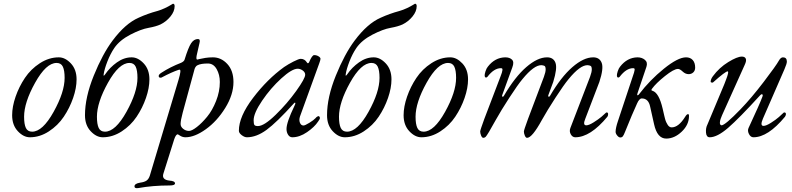

<svg xmlns="http://www.w3.org/2000/svg" viewBox="-20 -721 4240 1028"><path d="M390 -296Q390 -250 371.5 -196.5Q353 -143 321.5 -96Q290 -49 241.5 -17.5Q193 14 140 14Q106 14 75.5 -18.5Q45 -51 45 -104Q45 -150 63.5 -203.5Q82 -257 113.5 -304Q145 -351 193.5 -382.5Q242 -414 295 -414Q329 -414 359.5 -381.5Q390 -349 390 -296ZM326 -304Q326 -344 316.5 -364Q307 -384 283 -384Q227 -384 168 -278Q109 -172 109 -96Q109 -56 118.5 -36Q128 -16 152 -16Q208 -16 267 -122Q326 -228 326 -304Z M583 -504Q651 -595 722 -626Q770 -648 822 -662Q843 -668 863 -677.5Q883 -687 894 -694Q905 -701 906 -701Q915 -701 915 -688Q915 -660 892.5 -632.5Q870 -605 839 -590Q815 -579 776 -572Q735 -565 678 -535.5Q621 -506 592 -464Q571 -433 555 -392Q539 -351 535 -323Q534 -315 536 -316Q538 -316 543 -323Q568 -360 606 -387Q644 -414 685 -414Q719 -414 749.5 -381.5Q780 -349 780 -296Q780 -250 761.5 -196.5Q743 -143 711.5 -96Q680 -49 631.5 -17.5Q583 14 530 14Q496 14 465.5 -18.5Q435 -51 435 -104Q435 -200 482 -316Q529 -432 583 -504ZM716 -304Q716 -344 706.5 -364Q697 -384 673 -384Q617 -384 558 -278Q499 -172 499 -96Q499 -56 508.5 -36Q518 -16 542 -16Q598 -16 657 -122Q716 -228 716 -304Z M1157 -282Q1157 -321 1140 -351Q1123 -381 1093 -381Q1056 -381 1038 -372Q1024 -366 1019 -341L958 -117Q947 -76 947 -57Q947 -42 961 -31Q975 -20 992 -20Q1007 -20 1034 -41Q1061 -62 1089 -96Q1117 -130 1137 -180.5Q1157 -231 1157 -282ZM720 286Q700 289 700 277Q700 262 730 257Q753 254 764.5 246Q776 238 782 220L936 -294Q952 -348 942 -348Q940 -348 936 -347Q900 -335 847 -307Q843 -304 837 -305Q831 -306 830 -311Q827 -321 845 -332Q891 -362 950 -385Q965 -392 968 -401Q988 -466 1003 -489Q1018 -512 1040 -512Q1054 -512 1048 -490L1033 -424Q1029 -402 1036 -402Q1037 -402 1048.5 -405Q1060 -408 1079.5 -411Q1099 -414 1120 -414Q1164 -414 1197 -378.5Q1230 -343 1230 -282Q1230 -214 1186 -143Q1142 -72 1082 -29Q1022 14 973 14Q958 14 945 6L932 -2Q922 -2 913 24L855 208Q844 241 887 246Q917 248 917 261Q917 272 888 272Q798 272 720 286Z M1545 14Q1531 14 1522.5 0.5Q1514 -13 1514 -30Q1514 -66 1556 -153Q1566 -173 1558 -171Q1556 -171 1554 -168Q1461 -65 1407 -25.5Q1353 14 1302 14Q1289 14 1274 2.5Q1259 -9 1259 -21Q1259 -97 1335 -197Q1411 -297 1501 -362Q1523 -377 1551.5 -391.5Q1580 -406 1590 -406Q1611 -406 1623 -387Q1629 -377 1635 -388Q1651 -426 1662 -426Q1675 -426 1685.5 -419.5Q1696 -413 1696 -406Q1696 -400 1689 -381L1586 -97Q1580 -78 1586 -63.5Q1592 -49 1605 -49Q1613 -49 1636.5 -63.5Q1660 -78 1669 -88Q1674 -95 1682 -98.5Q1690 -102 1693 -90Q1693 -83 1683 -70Q1664 -41 1624 -13.5Q1584 14 1545 14ZM1574 -353Q1543 -353 1486 -301Q1429 -249 1383.5 -182Q1338 -115 1338 -77Q1338 -57 1342.5 -51.5Q1347 -46 1361 -46Q1394 -46 1456 -106.5Q1518 -167 1566 -234Q1614 -301 1614 -321Q1614 -334 1601 -343.5Q1588 -353 1574 -353Z M1879 -504Q1947 -595 2018 -626Q2066 -648 2118 -662Q2139 -668 2159 -677.5Q2179 -687 2190 -694Q2201 -701 2202 -701Q2211 -701 2211 -688Q2211 -660 2188.5 -632.5Q2166 -605 2135 -590Q2111 -579 2072 -572Q2031 -565 1974 -535.5Q1917 -506 1888 -464Q1867 -433 1851 -392Q1835 -351 1831 -323Q1830 -315 1832 -316Q1834 -316 1839 -323Q1864 -360 1902 -387Q1940 -414 1981 -414Q2015 -414 2045.5 -381.5Q2076 -349 2076 -296Q2076 -250 2057.5 -196.5Q2039 -143 2007.5 -96Q1976 -49 1927.5 -17.5Q1879 14 1826 14Q1792 14 1761.5 -18.5Q1731 -51 1731 -104Q1731 -200 1778 -316Q1825 -432 1879 -504ZM2012 -304Q2012 -344 2002.5 -364Q1993 -384 1969 -384Q1913 -384 1854 -278Q1795 -172 1795 -96Q1795 -56 1804.5 -36Q1814 -16 1838 -16Q1894 -16 1953 -122Q2012 -228 2012 -304Z M2486 -296Q2486 -250 2467.5 -196.5Q2449 -143 2417.5 -96Q2386 -49 2337.5 -17.5Q2289 14 2236 14Q2202 14 2171.5 -18.5Q2141 -51 2141 -104Q2141 -150 2159.5 -203.5Q2178 -257 2209.5 -304Q2241 -351 2289.5 -382.5Q2338 -414 2391 -414Q2425 -414 2455.5 -381.5Q2486 -349 2486 -296ZM2422 -304Q2422 -344 2412.5 -364Q2403 -384 2379 -384Q2323 -384 2264 -278Q2205 -172 2205 -96Q2205 -56 2214.5 -36Q2224 -16 2248 -16Q2304 -16 2363 -122Q2422 -228 2422 -304Z M2892 -309Q2902 -336 2901.5 -350.5Q2901 -365 2895.5 -368Q2890 -371 2880 -372Q2840 -374 2777 -297Q2752 -267 2707.5 -198.5Q2663 -130 2634 -78Q2590 2 2580 12Q2574 17 2568 17Q2561 17 2556 5Q2551 -7 2551 -17Q2551 -24 2573 -84L2660 -312Q2665 -324 2667 -331.5Q2669 -339 2670 -345Q2671 -351 2669 -353.5Q2667 -356 2662 -356Q2625 -356 2590 -310Q2586 -305 2581 -306Q2576 -307 2575 -314Q2574 -323 2579.5 -339.5Q2585 -356 2592 -364Q2630 -413 2685 -414Q2709 -414 2721.5 -401.5Q2734 -389 2723 -360L2669 -212Q2666 -205 2670.5 -203.5Q2675 -202 2678 -208Q2737 -309 2797.5 -361.5Q2858 -414 2909 -414Q2943 -414 2954 -385Q2965 -356 2942 -282L2916 -212Q2913 -205 2917.5 -203.5Q2922 -202 2925 -208Q2984 -309 3044.5 -361.5Q3105 -414 3156 -414Q3190 -414 3201.5 -384.5Q3213 -355 3189 -282L3114 -86Q3099 -50 3119 -50Q3133 -50 3158.5 -66Q3184 -82 3200 -95.5Q3216 -109 3225 -118Q3226 -119 3228 -119Q3236 -119 3236 -110Q3236 -102 3232 -96Q3141 14 3060 14Q3045 14 3036 -2Q3027 -18 3034 -36L3139 -309Q3149 -336 3148.5 -350.5Q3148 -365 3142.5 -368Q3137 -371 3127 -372Q3087 -374 3024 -297Q2999 -267 2954.5 -198.5Q2910 -130 2881 -78Q2829 17 2802 17Q2795 17 2790 5Q2785 -7 2785 -17Q2785 -24 2807 -84Z M3441 -363 3393 -221Q3391 -214 3392 -212Q3393 -210 3396 -211.5Q3399 -213 3402 -217Q3459 -292 3534.5 -353Q3610 -414 3653 -414Q3676 -414 3689 -399.5Q3702 -385 3702 -359Q3702 -343 3692 -333.5Q3682 -324 3667 -324Q3650 -324 3635 -338Q3620 -352 3610 -352Q3588 -352 3540 -313.5Q3492 -275 3471 -246Q3464 -237 3473 -235Q3508 -225 3528 -139Q3529 -134 3532 -121.5Q3535 -109 3536.5 -102Q3538 -95 3541 -84Q3544 -73 3547.5 -66Q3551 -59 3555 -52.5Q3559 -46 3564.5 -42.5Q3570 -39 3576 -39Q3613 -39 3648 -95Q3657 -110 3664 -110Q3669 -110 3669 -100Q3669 -53 3630 -16Q3591 21 3547 21Q3499 21 3482 -56L3461 -150Q3452 -194 3416 -194Q3403 -194 3391 -167Q3366 -113 3327 -16Q3320 2 3315 8.5Q3310 15 3301 15Q3293 15 3284.5 4.5Q3276 -6 3276 -15Q3276 -36 3289 -74L3368 -312Q3373 -325 3374.5 -331.5Q3376 -338 3377.5 -344.5Q3379 -351 3377 -353.5Q3375 -356 3370 -356Q3333 -356 3298 -310Q3294 -305 3289 -306Q3284 -307 3283 -314Q3282 -323 3287.5 -339.5Q3293 -356 3300 -364Q3338 -413 3393 -414Q3417 -414 3433 -400.5Q3449 -387 3441 -363Z M3988 -36Q4049 -167 4062 -203Q4066 -214 4061 -216Q4056 -218 4050 -211Q3937 -87 3878.5 -36.5Q3820 14 3780 14Q3762 14 3760 -11Q3758 -36 3768 -55L3858 -270Q3861 -278 3863 -283Q3865 -288 3868.5 -297.5Q3872 -307 3874 -313Q3876 -319 3877.5 -325.5Q3879 -332 3878.5 -335.5Q3878 -339 3876 -339Q3864 -339 3798 -280Q3796 -278 3790.5 -279Q3785 -280 3785 -283Q3785 -297 3797 -313Q3831 -359 3879 -388.5Q3927 -418 3952 -418Q3968 -418 3973 -407Q3978 -396 3967 -373L3846 -104Q3836 -82 3834.5 -67Q3833 -52 3843 -50Q3862 -50 3945 -136Q4003 -196 4069 -282.5Q4135 -369 4150 -396Q4160 -414 4172 -414Q4193 -414 4193 -391Q4193 -380 4180 -350L4065 -86Q4048 -47 4068 -47Q4082 -47 4108 -63.5Q4134 -80 4150.5 -94.5Q4167 -109 4176 -118Q4177 -119 4179 -119Q4188 -119 4188 -110Q4188 -104 4183 -96Q4092 14 4014 14Q3999 14 3990 -3.5Q3981 -21 3988 -36Z"/></svg>

Font: EB Garamond 12
Style: Italic
Weight: 400
Italic angle: -17°
Version: Version 0.016; ttfautohint (v1.8.4)